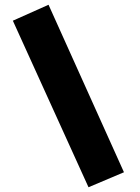

<svg xmlns="http://www.w3.org/2000/svg" viewBox="-20 -751 588 807"><path d="M501 -27 352 36 34 -664 184 -731Z"/></svg>

Font: TitilliumText22L Xb
Style: Bold
Weight: 400
Designer: Campivisivi
Foundry: Campivisivi
Version: 1.000